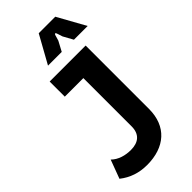

<svg xmlns="http://www.w3.org/2000/svg" viewBox="-291 -995 1068 1068"><g transform="rotate(-45 243.0 -460.5)"><path d="M173 12C313 12 401 -65 401 -201V-700H118V-581H264V-201C264 -141 229 -111 169 -111C125 -111 81 -123 51 -153L10 -43C57 -6 111 12 173 12ZM174 -769H282L313 -827L323 -861C326 -870 332 -870 335 -861L346 -827L378 -769H486L395 -933H265Z"/></g></svg>

Font: Finlandica SemiBold
Style: Regular
Weight: 600
Designer: Niklas Ekholm, Juho Hiilivirta, Jaakko Suomalainen
Foundry: Helsinki Type Studio
Version: Version 2.000;Glyphs 3.2 (3202)